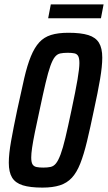

<svg xmlns="http://www.w3.org/2000/svg" viewBox="-20 -845 491 873"><path d="M173 8Q117 8 83.5 -2.5Q50 -13 35 -37.5Q20 -62 20 -105Q20 -145 30.5 -204Q41 -263 58 -344Q76 -428 90 -488.5Q104 -549 120.5 -589Q137 -629 158.5 -652.5Q180 -676 212 -686Q244 -696 291 -696Q348 -696 381.5 -685.5Q415 -675 430 -650.5Q445 -626 445 -583Q445 -544 435 -485Q425 -426 407 -344Q390 -262 375.5 -202Q361 -142 345 -101.5Q329 -61 307 -37Q285 -13 252.5 -2.5Q220 8 173 8ZM177 -83Q196 -83 210 -86Q224 -89 234.5 -102Q245 -115 255.5 -143Q266 -171 277.5 -219.5Q289 -268 305 -344Q324 -433 332.5 -483.5Q341 -534 341 -558Q341 -580 335.5 -590Q330 -600 318 -602.5Q306 -605 288 -605Q268 -605 254 -602Q240 -599 229.5 -586Q219 -573 209 -545Q199 -517 187.5 -468.5Q176 -420 160 -344Q147 -285 138.5 -243Q130 -201 126 -173.5Q122 -146 122 -129Q122 -107 128 -97.5Q134 -88 146.5 -85.5Q159 -83 177 -83ZM199 -762 211 -825H451L439 -762Z"/></svg>

Font: Saira ExtraCondensed SemiBold
Style: Italic
Weight: 600
Width: 2
Italic angle: -12°
Designer: Hector Gatti with collaboration of the Omnibus-Type team
Foundry: Omnibus-Type
Version: Version 1.101